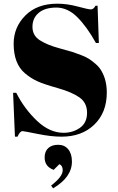

<svg xmlns="http://www.w3.org/2000/svg" viewBox="-20 -731 640 1041"><path d="M325 -11Q375 -11 413.5 -38Q452 -65 452 -119.5Q452 -174 410.5 -203Q369 -232 292.5 -253.5Q216 -275 181.5 -291Q147 -307 116 -333Q54 -385 54 -494Q54 -583 117.5 -647Q181 -711 291 -711Q344 -711 401.5 -695.5Q459 -680 473 -680Q487 -680 498 -700H509L516 -498H500Q452 -585 399.5 -637.5Q347 -690 285.5 -690Q224 -690 190 -661.5Q156 -633 156 -585.5Q156 -538 196.5 -512.5Q237 -487 296 -471Q355 -455 373.5 -449Q392 -443 419.5 -432.5Q447 -422 464.5 -410.5Q482 -399 501.5 -381.5Q521 -364 532 -343Q559 -295 559 -229Q559 -121 491.5 -55.5Q424 10 314 10Q257 10 183.5 -5Q110 -20 102 -20Q88 -20 75 10H61L51 -228H68Q112 -141 180.5 -76Q249 -11 325 -11ZM268 290 257 275Q320 227 320 192Q320 167 302 159L271 190Q222 172 222 123Q222 90 241.5 72Q261 54 295.5 54Q330 54 350 78.5Q370 103 370 145Q370 230 268 290Z"/></svg>

Font: Abril Fatface
Style: Regular
Weight: 400
Designer: Veronika Burian, Jos Scaglione
Foundry: TypeTogether
Version: Version 1.001